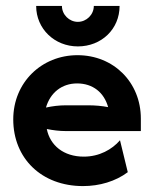

<svg xmlns="http://www.w3.org/2000/svg" viewBox="-20 -618 519 652"><path d="M244.4 -460.4C324.3 -460.4 386.1 -518.8 386.1 -597.9H298.6C298.6 -568.1 273.6 -543.8 244.4 -543.8C215.3 -543.8 190.3 -568.1 190.3 -597.9H102.8C102.8 -520.1 165.3 -460.4 244.4 -460.4ZM261.8 13.9C318.1 13.9 372.2 -2.1 413.9 -33.3L387.5 -141.7C360.4 -110.4 317.4 -86.1 264.6 -86.1C195.8 -86.1 150 -124.3 138.9 -179.9C160.4 -175.7 181.2 -172.9 204.2 -172.9H458.3V-215.3C458.3 -338.2 366 -430.6 243.1 -430.6C121.5 -430.6 25 -338.2 25 -212.5C25 -80.6 120.8 13.9 261.8 13.9ZM136.1 -252.8C150.7 -303.5 190.3 -334.7 241.7 -334.7C295.1 -334.7 333.3 -304.2 347.2 -254.2C326.4 -258.3 303.5 -260.4 277.8 -260.4H204.2C180.6 -260.4 158.3 -257.6 136.1 -252.8Z"/></svg>

Font: Afacad
Style: Bold
Weight: 700
Designer: Kristian Moeller
Foundry: Dicotype
Version: Version 1.000